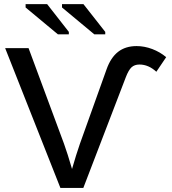

<svg xmlns="http://www.w3.org/2000/svg" viewBox="-20 -925 847 945"><path d="M390.1 0H277.3L5.4 -688H120.6L294.9 -217.8Q303.7 -193.8 313.5 -162.6Q323.2 -131.3 334.5 -93.3Q344.7 -128.9 354.5 -160.2Q364.3 -191.4 373.5 -217.8L504.4 -583.5Q524.9 -641.6 561.3 -669.9Q597.7 -698.2 652.3 -698.2Q690.9 -698.2 729.5 -683.6Q768.1 -668.9 797.9 -643.6L749.5 -571.8Q710.9 -607.4 666.5 -607.4Q642.1 -607.4 627.4 -593.8Q612.8 -580.1 599.6 -545.9ZM444.3 -755.9 285.2 -888.2V-904.8H390.6L498 -768.1V-755.9ZM265.1 -755.9 106 -888.2V-904.8H211.9L318.8 -768.1V-755.9Z"/></svg>

Font: Arimo Medium
Style: Regular
Weight: 500
Designer: Steve Matteson
Foundry: Monotype Imaging Inc.
Version: Version 1.33